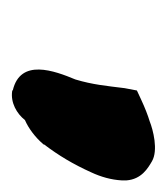

<svg xmlns="http://www.w3.org/2000/svg" viewBox="2 -749 287 331"><g transform="rotate(90 145.5 -583.5)"><path d="M117 -570C102 -534 80 -475 136 -462V-461H137C157 -458 176 -469 187 -483C201 -489 217 -501 228 -514L229 -515V-516C248 -541 263 -566 277 -597C285 -614 290 -632 291 -650V-657V-658C289 -684 270 -695 258 -702C239 -713 204 -704 189 -698C179 -695 166 -690 151 -683L136 -676L132 -655C128 -623 126 -600 117 -570Z"/></g></svg>

Font: Vapor
Style: BlkObl
Weight: 900
Foundry: Cannot Into Space Fonts
Version: Version 0.179